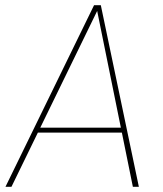

<svg xmlns="http://www.w3.org/2000/svg" viewBox="-20 -717 624 737"><path d="M1 0 341 -697H367L513 0H490L353 -675L24 0ZM118 -208 129 -227H450L454 -208Z"/></svg>

Font: Hanken Grotesk Thin
Style: Italic
Weight: 250
Italic angle: -8°
Designer: Alfredo Marco Pradil
Foundry: Hanken Design Co.
Version: Version 3.013